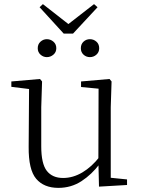

<svg xmlns="http://www.w3.org/2000/svg" viewBox="-20 -897 683 931"><path d="M207 -620Q190 -620 176.5 -632Q163 -644 163 -663Q163 -683 176.5 -695Q190 -707 207 -707Q225 -707 239 -695Q253 -683 253 -663Q253 -644 239 -632Q225 -620 207 -620ZM416 -620Q398 -620 385 -632Q372 -644 372 -663Q372 -683 385 -695Q398 -707 416 -707Q434 -707 447.5 -695Q461 -683 461 -663Q461 -644 447.5 -632Q434 -620 416 -620ZM188 -877 335 -762H288L436 -877L453 -862L334 -734H289L172 -862ZM263 14Q193 14 155.5 -30Q118 -74 119 -185L121 -478L140 -463L35 -476V-502L174 -514L184 -502L180 -377V-188Q180 -103 207 -68.5Q234 -34 286 -34Q334 -34 379.5 -61Q425 -88 463 -137L482 -103H464Q425 -51 375 -18.5Q325 14 263 14ZM460 8 457 -116V-117L458 -467L373 -475V-502L511 -514L521 -502L517 -377V-35L596 -27V0Z"/></svg>

Font: Noto Serif TC
Style: Regular
Weight: 200
Designer: Ryoko NISHIZUKA 西塚涼子 (kana & ideographs); Frank Grießhammer (Latin, Greek & Cyrillic); Wenlong ZHANG 张文龙 (bopomofo); San
Foundry: Adobe
Version: Version 2.001;hotconv 1.1.0;makeotfexe 2.6.0